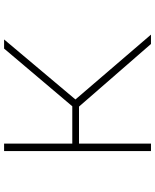

<svg xmlns="http://www.w3.org/2000/svg" viewBox="68 -808 740 915"><g transform="rotate(-90 437.5 -350.0)"><path d="M175.5 0V-700H211V-375H389L664 -700H707.5L421.5 -360L730.5 0H686L387.5 -343H211V0Z"/></g></svg>

Font: Trispace SemiExpanded Thin
Style: Regular
Weight: 100
Width: 6
Designer: Tyler Finck
Foundry: Etcetera Type Company
Version: Version 1.210; ttfautohint (v1.8.3)